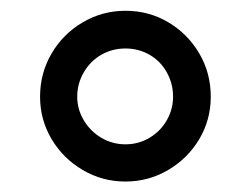

<svg xmlns="http://www.w3.org/2000/svg" viewBox="-20 -733 468 358"><path d="M54.7 -552.7Q54.7 -596.7 76.2 -633.3Q97.7 -669.9 134.3 -691.4Q170.9 -712.9 213.9 -712.9Q257.8 -712.9 293.9 -691.4Q330.1 -669.9 351.6 -633.3Q373 -596.7 373 -552.7Q373 -509.8 351.6 -473.6Q330.1 -437.5 293.5 -416Q256.8 -394.5 213.9 -394.5Q170.9 -394.5 134.3 -416Q97.7 -437.5 76.2 -473.6Q54.7 -509.8 54.7 -552.7ZM302.7 -552.7Q302.7 -577.1 291 -598.1Q279.3 -619.1 258.8 -630.9Q238.3 -642.6 213.9 -642.6Q189.5 -642.6 168.9 -630.9Q148.4 -619.1 136.2 -598.1Q124 -577.1 124 -552.7Q124 -529.3 136.2 -508.8Q148.4 -488.3 168.9 -476.1Q189.5 -463.9 213.9 -463.9Q238.3 -463.9 258.8 -476.1Q279.3 -488.3 291 -508.8Q302.7 -529.3 302.7 -552.7Z"/></svg>

Font: Pretendard Std Variable
Style: Regular
Weight: 400
Designer: Base glyphs from Inter by Rasmus Andersson; Hangeul glyphs from Noto Sans CJK(Source Han Sans) by Jang Soo-young and Kan
Foundry: Kil Hyung-jin
Version: Version 1.309;Glyphs 3.2 (3225)